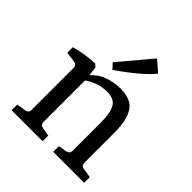

<svg xmlns="http://www.w3.org/2000/svg" viewBox="-178 -764 885 885"><g transform="rotate(45 264.5 -321.5)"><path d="M307 0V-37L347 -44Q356 -46 361.5 -51Q367 -56 367 -67V-252Q367 -312 350.5 -342Q334 -372 287 -372Q250 -372 216.5 -358Q183 -344 156 -317L159 -348Q191 -392 233 -409Q275 -426 320 -426Q392 -426 418 -384Q444 -342 444 -266V-67Q444 -47 464 -44L509 -37V0ZM36 0V-37L80 -44Q100 -47 100 -67V-340Q100 -359 81 -362L30 -369V-405Q60 -414 93.5 -419Q127 -424 156 -425L170 -412L178 -340V-67Q178 -47 197 -44L238 -37V0ZM209 -486 341 -643 394 -597Q379 -577 352 -552.5Q325 -528 293.5 -504Q262 -480 233 -460Z"/></g></svg>

Font: Rasa
Style: Regular
Weight: 400
Designer: Anna Giedrys (Yrsa+Rasa design), David Brezina (Yrsa art-direction, Rasa art-direction, design)
Foundry: Rosetta Type Foundry
Version: Version 2.004